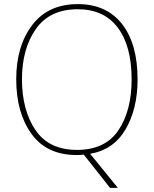

<svg xmlns="http://www.w3.org/2000/svg" viewBox="-20 -745 750 935"><path d="M650 -358Q650 -532 574 -628.5Q498 -725 359 -725Q214 -725 136.5 -622.5Q59 -520 59 -359Q59 -197 133 -93.5Q207 10 354 10Q363 10 371.5 9.5Q380 9 388 8L516 170H554L419 4Q534 -16 592 -116Q650 -216 650 -358ZM87 -359Q87 -507 154.5 -603.5Q222 -700 359 -700Q486 -700 553.5 -610.5Q621 -521 621 -358Q621 -206 556.5 -110.5Q492 -15 355 -15Q218 -15 152.5 -112Q87 -209 87 -359Z"/></svg>

Font: Noto Sans Display Thin
Style: Regular
Weight: 250
Designer: Monotype Design Team
Foundry: Monotype Imaging Inc.
Version: Version 1.900